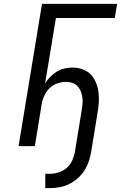

<svg xmlns="http://www.w3.org/2000/svg" viewBox="-20 -755 640 992"><path d="M236 217H214V143H236Q259 143 282 136Q305 129 324 113Q343 97 353 74.5Q363 52 367 30L402 -185Q405 -202 406.5 -219Q408 -236 405.5 -252.5Q403 -269 397 -284Q391 -299 380 -310.5Q369 -322 353.5 -327Q338 -332 321 -332Q300 -332 278.5 -325Q257 -318 240 -303Q223 -288 212.5 -268Q202 -248 197 -227L160 0H76L197 -735H585L573 -662H269L213 -324Q224 -342 239.5 -358Q255 -374 273.5 -385Q292 -396 312.5 -401Q333 -406 353 -406Q380 -406 405 -397.5Q430 -389 447.5 -371.5Q465 -354 475 -330Q485 -306 488.5 -280Q492 -254 490.5 -227Q489 -200 484 -173L451 30Q447 54 438.5 79Q430 104 415.5 126.5Q401 149 380.5 167Q360 185 336 196.5Q312 208 286.5 212.5Q261 217 236 217Z"/></svg>

Font: Iosevka Aile Oblique
Style: Regular
Weight: 400
Italic angle: -9°
Designer: Belleve Invis
Foundry: Belleve Invis
Version: Version 31.1.0; ttfautohint (v1.8.4)